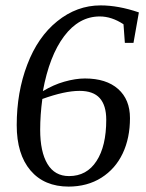

<svg xmlns="http://www.w3.org/2000/svg" viewBox="-20 -682 540 712"><path d="M233 10H235Q144 10 93 -50Q42 -110 42 -218Q42 -340 81 -442Q120 -545 192 -603Q265 -662 353 -662Q419 -662 495 -636L475 -523H443L438 -592Q394 -621 350 -621Q273 -621 218 -548Q163 -475 139 -344Q179 -368 218 -379Q260 -391 295 -391Q374 -391 418 -352Q462 -313 462 -244Q462 -170 435 -113Q408 -56 356 -23Q304 10 233 10ZM129 -201Q129 -119 156 -74Q183 -29 236 -29Q302 -29 338 -85Q374 -140 374 -238Q374 -291 350 -318Q326 -345 275 -345Q220 -345 137 -315Q129 -256 129 -201Z"/></svg>

Font: Libra Serif Modern
Style: Italic
Weight: 400
Italic angle: -12°
Designer: Stefan Peev, Context Ltd
Foundry: Stefan Peev, Context Ltd
Version: Version 1.000